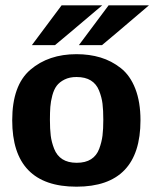

<svg xmlns="http://www.w3.org/2000/svg" viewBox="-20 -692 587 723"><path d="M100 -522 212 -672H365Q207 -538 187 -522ZM277 -522 389 -672H541Q384 -538 364 -522ZM26 -239Q26 -371 94.5 -429.5Q163 -488 268 -488Q317 -488 358.5 -475.5Q400 -463 435 -435.5Q470 -408 489.5 -358Q509 -308 509 -239Q509 11 268 11Q26 11 26 -239ZM168 -241Q168 -206 171 -181.5Q174 -157 184 -131.5Q194 -106 215 -92.5Q236 -79 269 -79Q302 -79 323 -92.5Q344 -106 353.5 -131.5Q363 -157 366 -181.5Q369 -206 369 -241Q369 -277 366 -301.5Q363 -326 353 -351Q343 -376 322 -389Q301 -402 268 -402Q242 -402 223 -392.5Q204 -383 193.5 -369Q183 -355 177 -332.5Q171 -310 169.5 -289.5Q168 -269 168 -241Z"/></svg>

Font: Coval
Style: Heavy
Weight: 900
Foundry: Context Ltd
Version: Version 001.000